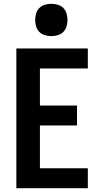

<svg xmlns="http://www.w3.org/2000/svg" viewBox="-20 -990 540 1010"><path d="M66 0V-735H442V-630H190V-435H385V-330H190V-105H442V0ZM250 -800Q233 -800 216 -805Q199 -810 187 -822Q175 -834 170 -851Q165 -868 165 -885Q165 -902 170 -919Q175 -936 187 -948Q199 -960 216 -965Q233 -970 250 -970Q267 -970 284 -965Q301 -960 313 -948Q325 -936 330 -919Q335 -902 335 -885Q335 -868 330 -851Q325 -834 313 -822Q301 -810 284 -805Q267 -800 250 -800Z"/></svg>

Font: Iosevka SS18 Extrabold
Style: Regular
Weight: 800
Monospace: yes
Designer: Belleve Invis
Foundry: Belleve Invis
Version: Version 25.1.1; ttfautohint (v1.8.4)